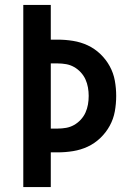

<svg xmlns="http://www.w3.org/2000/svg" viewBox="-20 -755 540 775"><path d="M74 0V-735H185V-595H213Q244 -595 275 -590Q306 -585 334 -572Q362 -559 385 -537Q408 -515 423 -487.5Q438 -460 443.5 -429.5Q449 -399 449 -368Q449 -336 443.5 -305.5Q438 -275 423 -247.5Q408 -220 385 -198Q362 -176 334 -163Q306 -150 275 -145Q244 -140 213 -140H185V0ZM213 -236Q230 -236 247 -239Q264 -242 279 -250.5Q294 -259 306 -272Q318 -285 325 -300.5Q332 -316 335 -333Q338 -350 338 -368Q338 -385 335 -402Q332 -419 325 -434.5Q318 -450 306 -463Q294 -476 279 -484.5Q264 -493 247 -496Q230 -499 213 -499H185V-236Z"/></svg>

Font: Iosevka Julsh Curly
Style: Bold
Weight: 700
Designer: Belleve Invis
Foundry: Belleve Invis
Version: Version 15.0.2; ttfautohint (v1.8.4)